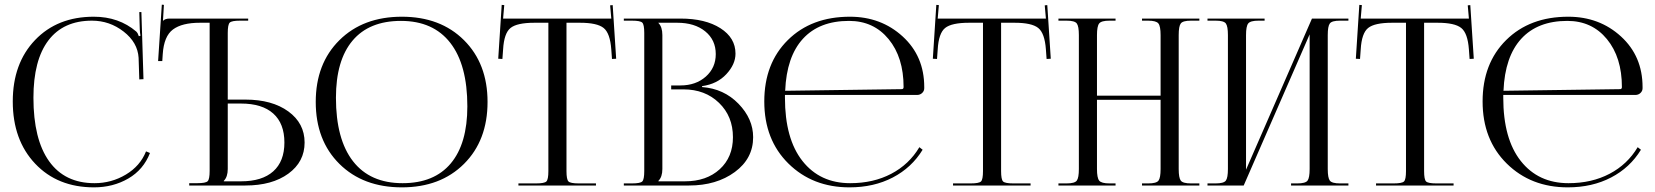

<svg xmlns="http://www.w3.org/2000/svg" viewBox="-20 -799 7128 827"><path d="M35 -362Q35 -526 131 -626.5Q227 -727 384 -727Q492 -727 567 -663Q574 -656 578 -643L585 -645Q583 -655 582 -674L580 -747H589L598 -458L580 -457L577 -550Q573 -616 512.5 -663Q452 -710 376 -710Q253 -710 188.5 -625Q124 -540 124 -378Q124 -199 191.5 -104.5Q259 -10 387 -10Q460 -10 522 -47Q584 -84 609 -147L626 -140Q598 -68 532.5 -30Q467 8 385 8Q228 8 131.5 -94Q35 -196 35 -362Z M795 0V-10H830Q866 -10 874.5 -18.5Q883 -27 883 -63V-701H841Q764 -701 725 -672Q686 -643 681 -566L679 -536H661L677 -779L686 -778L682 -710H683Q692 -719 710 -719H1049V-710H1014Q978 -710 969.5 -701.5Q961 -693 961 -657V-370H1037Q1152 -370 1222 -319Q1292 -268 1292 -185Q1292 -102 1222 -51Q1152 0 1037 0ZM961 -353V-71Q961 -37 944 -20V-18H1018Q1109 -18 1157 -61Q1205 -104 1205 -185Q1205 -267 1157 -310Q1109 -353 1018 -353Z M1711 8Q1544 8 1442 -93Q1340 -194 1340 -360Q1340 -525 1442 -626Q1544 -727 1711 -727Q1877 -727 1978.5 -626Q2080 -525 2080 -360Q2080 -194 1978.5 -93Q1877 8 1711 8ZM1714 -10Q1850 -10 1921.5 -95Q1993 -180 1993 -341Q1993 -520 1919.5 -614.5Q1846 -709 1707 -709Q1570 -709 1498.5 -624Q1427 -539 1427 -378Q1427 -199 1500.5 -104.5Q1574 -10 1714 -10Z M2213 0V-9H2289Q2325 -9 2333.5 -17.5Q2342 -26 2342 -62V-701H2282Q2207 -701 2179 -678.5Q2151 -656 2147 -586L2144 -545L2126 -546L2141 -778L2152 -777L2147 -719H2613L2608 -776L2619 -777L2634 -546L2616 -545L2613 -586Q2608 -656 2580 -678.5Q2552 -701 2478 -701H2420V-62Q2420 -26 2428.5 -17.5Q2437 -9 2473 -9H2547V0Z M2816 -18H2930Q3023 -18 3080 -70Q3137 -122 3137 -208Q3137 -298 3077 -356Q3017 -414 2924 -414H2871V-431H2911Q2977 -431 3020 -469Q3063 -507 3063 -566Q3063 -627 3017.5 -664Q2972 -701 2897 -701H2816V-700Q2833 -683 2833 -648V-71Q2833 -37 2816 -20ZM2667 0V-9H2702Q2738 -9 2746.5 -17.5Q2755 -26 2755 -62V-657Q2755 -693 2746.5 -701.5Q2738 -710 2702 -710H2667V-719H2911Q3018 -719 3083 -677.5Q3148 -636 3148 -568Q3148 -522 3108.5 -479.5Q3069 -437 3004 -428V-424Q3098 -417 3161 -352Q3224 -287 3224 -208Q3224 -116 3145 -58Q3066 0 2948 0Z M3361 -390Q3361 -384 3361 -378Q3361 -201 3436.5 -105.5Q3512 -10 3642 -10Q3742 -10 3819 -50.5Q3896 -91 3940 -165L3954 -154Q3907 -77 3825.5 -34.5Q3744 8 3639 8Q3480 8 3376 -94.5Q3272 -197 3272 -362Q3272 -526 3373.5 -626.5Q3475 -727 3641 -727Q3775 -727 3868 -642Q3961 -557 3961 -424V-419Q3961 -407 3952 -398.5Q3943 -390 3930 -390ZM3362 -408 3864 -415Q3872 -415 3872 -424Q3872 -552 3807.5 -630.5Q3743 -709 3637 -709Q3509 -709 3438.5 -632Q3368 -555 3362 -408Z M4085 0V-9H4161Q4197 -9 4205.5 -17.5Q4214 -26 4214 -62V-701H4154Q4079 -701 4051 -678.5Q4023 -656 4019 -586L4016 -545L3998 -546L4013 -778L4024 -777L4019 -719H4485L4480 -776L4491 -777L4506 -546L4488 -545L4485 -586Q4480 -656 4452 -678.5Q4424 -701 4350 -701H4292V-62Q4292 -26 4300.5 -17.5Q4309 -9 4345 -9H4419V0Z M4539 0V-9H4574Q4609 -9 4618 -21Q4627 -33 4627 -71V-648Q4627 -686 4618 -698Q4609 -710 4574 -710H4539V-719H4785V-710H4759Q4724 -710 4714.5 -698Q4705 -686 4705 -648V-387H4979V-648Q4979 -686 4969.5 -698Q4960 -710 4925 -710H4899V-719H5146V-710H5110Q5075 -710 5066 -698Q5057 -686 5057 -648V-71Q5057 -33 5066 -21Q5075 -9 5110 -9H5146V0H4899V-9H4926Q4961 -9 4970 -21Q4979 -33 4979 -71V-369H4705V-71Q4705 -33 4714.5 -21Q4724 -9 4759 -9H4785V0Z M5181 0V-9H5216Q5251 -9 5260 -21Q5269 -33 5269 -71V-648Q5269 -686 5260 -698Q5251 -710 5216 -710H5181V-719H5427V-710H5401Q5366 -710 5356.5 -698Q5347 -686 5347 -648V-68L5631 -719H5788V-710H5752Q5717 -710 5708 -698Q5699 -686 5699 -648V-71Q5699 -33 5708 -21Q5717 -9 5752 -9H5788V0H5541V-9H5568Q5603 -9 5612 -21Q5621 -33 5621 -71V-651L5337 0Z M5907 0V-9H5983Q6019 -9 6027.5 -17.5Q6036 -26 6036 -62V-701H5976Q5901 -701 5873 -678.5Q5845 -656 5841 -586L5838 -545L5820 -546L5835 -778L5846 -777L5841 -719H6307L6302 -776L6313 -777L6328 -546L6310 -545L6307 -586Q6302 -656 6274 -678.5Q6246 -701 6172 -701H6114V-62Q6114 -26 6122.5 -17.5Q6131 -9 6167 -9H6241V0Z M6455 -390Q6455 -384 6455 -378Q6455 -201 6530.5 -105.5Q6606 -10 6736 -10Q6836 -10 6913 -50.5Q6990 -91 7034 -165L7048 -154Q7001 -77 6919.5 -34.5Q6838 8 6733 8Q6574 8 6470 -94.5Q6366 -197 6366 -362Q6366 -526 6467.5 -626.5Q6569 -727 6735 -727Q6869 -727 6962 -642Q7055 -557 7055 -424V-419Q7055 -407 7046 -398.5Q7037 -390 7024 -390ZM6456 -408 6958 -415Q6966 -415 6966 -424Q6966 -552 6901.5 -630.5Q6837 -709 6731 -709Q6603 -709 6532.5 -632Q6462 -555 6456 -408Z"/></svg>

Font: FoglihtenNo06
Style: Regular
Weight: 500
Designer: gluk (gluksza@wp.pl)
Foundry: gluk (gluksza@wp.pl)
Version: Version 0.76